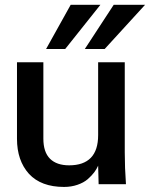

<svg xmlns="http://www.w3.org/2000/svg" viewBox="-20 -757 629 789"><path d="M243.2 11.2Q148.9 11.2 99.1 -42.5Q49.8 -97.2 49.8 -186.5V-501H158.2V-187.5Q158.2 -131.8 185.5 -104.7Q212.9 -77.6 264.2 -77.6Q323.2 -77.6 353.3 -108.6Q383.3 -139.6 383.3 -201.7V-501H492.7V-130.9Q492.7 -99.6 493.9 -66.9Q495.1 -34.2 497.6 0H385.3L383.3 -76.2Q377.4 -62.5 367.2 -48.8Q356.9 -35.2 340.3 -20.5Q323.7 -6.3 298.3 2.4Q272.9 11.2 243.2 11.2ZM328.6 -555.7 447.3 -737.3H576.2L410.2 -555.7ZM169.4 -555.7 270.5 -737.3H392.6L248 -555.7Z"/></svg>

Font: Ride Light
Style: Bold
Weight: 600
Version: Version 3.000